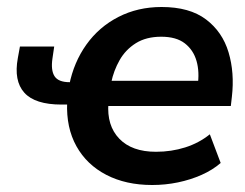

<svg xmlns="http://www.w3.org/2000/svg" viewBox="-20 -519 701 549"><path d="M415 10Q340 10 284 -19Q228 -48 198.5 -101Q169 -154 172 -226L179 -220H156Q80 -220 49.5 -254Q19 -288 31 -353L37 -386H135L130 -352Q125 -318 136 -301Q147 -284 179 -284H191L178 -276Q191 -341 227 -391.5Q263 -442 318.5 -470.5Q374 -499 442 -499Q522 -499 569 -463.5Q616 -428 633.5 -369.5Q651 -311 643 -242L640 -216H282L290 -224Q285 -160 321 -122.5Q357 -85 426 -85Q470 -85 509.5 -97.5Q549 -110 580 -135L611 -53Q588 -33 556.5 -19Q525 -5 489 2.5Q453 10 415 10ZM441 -414Q398 -414 368.5 -395.5Q339 -377 322 -347Q305 -317 298 -283L295 -288H562L545 -273Q551 -313 542 -344.5Q533 -376 508.5 -395Q484 -414 441 -414Z"/></svg>

Font: Nunito Sans 12pt ExtraLight
Style: Italic
Weight: 200
Italic angle: -9°
Designer: Vernon Adams
Foundry: Vernon Adams
Version: Version 3.101;gftools[0.9.27]